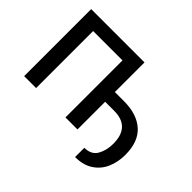

<svg xmlns="http://www.w3.org/2000/svg" viewBox="-176 -990 1432 1432"><g transform="rotate(45 540.0 -274.5)"><path d="M619.1 -394.5H713.9Q852.1 -394.5 929 -325.7Q1005.9 -256.8 1005.9 -118.2Q1005.9 -43.9 979.2 18.8Q952.6 81.5 895.5 119.9Q838.4 158.2 752 158.2V60.5Q824.2 60.5 854 9Q883.8 -42.5 883.8 -113.3Q883.8 -292 713.9 -292H619.1V0H492.2V-601.6H182.6V0H56.6V-707H619.1Z"/></g></svg>

Font: Pretendard Std SemiBold
Style: Regular
Weight: 600
Designer: Base glyphs from Inter by Rasmus Andersson; Hangeul glyphs from Noto Sans CJK(Source Han Sans) by Jang Soo-young and Kan
Foundry: Kil Hyung-jin
Version: Version 1.309